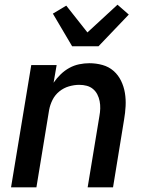

<svg xmlns="http://www.w3.org/2000/svg" viewBox="-20 -797 640 817"><path d="M27 0 113 -520H221L208 -445Q221 -464 238 -480.5Q255 -497 275 -508Q295 -519 317 -523.5Q339 -528 360 -528Q389 -528 416 -520.5Q443 -513 463 -495.5Q483 -478 495 -453.5Q507 -429 511.5 -401.5Q516 -374 514.5 -345.5Q513 -317 508 -288L461 0H353L403 -303Q406 -319 406.5 -335Q407 -351 404 -366.5Q401 -382 394 -395.5Q387 -409 375.5 -418.5Q364 -428 349 -432Q334 -436 317 -436Q296 -436 273.5 -429.5Q251 -423 232.5 -408Q214 -393 203.5 -372Q193 -351 189 -329L135 0ZM287 -600 205 -739 262 -773 352 -659 480 -777 528 -735 399 -600Z"/></svg>

Font: Iosevka Aile Semibold Oblique
Style: Regular
Weight: 600
Italic angle: -9°
Designer: Belleve Invis
Foundry: Belleve Invis
Version: Version 31.1.0; ttfautohint (v1.8.4)